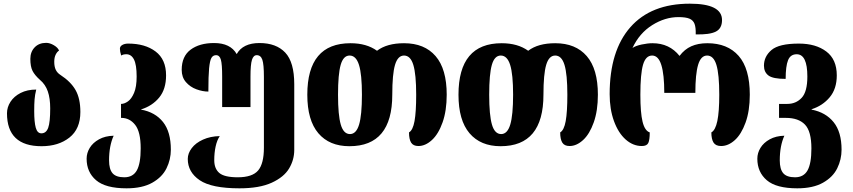

<svg xmlns="http://www.w3.org/2000/svg" viewBox="-20 -785 4638 1044"><path d="M18 -169Q18 -202 37 -231.5Q56 -261 92 -279.5Q128 -298 177 -298Q170 -270 168 -244.5Q166 -219 166 -181Q166 -121 174.5 -90.5Q183 -60 205 -60Q231 -60 242 -90Q253 -120 253 -196Q253 -250 240 -288Q227 -326 197 -351Q169 -376 157 -399.5Q145 -423 145 -465Q145 -503 168.5 -527.5Q192 -552 231 -552Q251 -552 273 -539Q295 -526 301 -510Q290 -503 282.5 -487.5Q275 -472 275 -449Q275 -423 283 -406Q291 -389 308 -378Q365 -341 391 -295Q417 -249 417 -176Q417 -84 357.5 -37Q298 10 206 10Q18 10 18 -169Z M451 78Q451 47 468 19Q485 -9 518.5 -27.5Q552 -46 598 -47Q573 8 573 87Q573 135 592 157Q611 179 656 179Q703 179 724 141.5Q745 104 745 22Q745 -68 715 -106Q685 -144 640 -144H638V-220H639Q656 -220 675.5 -233.5Q695 -247 709 -280Q723 -313 723 -369Q723 -433 708.5 -461.5Q694 -490 667 -490Q649 -490 639 -483Q632 -505 632 -520Q632 -533 645 -540.5Q658 -548 677 -548Q769 -548 826 -505Q883 -462 883 -375Q883 -300 845.5 -254.5Q808 -209 747 -190V-189Q824 -175 866.5 -121.5Q909 -68 909 29Q909 82 885.5 130Q862 178 808 208.5Q754 239 668 239Q554 239 502.5 195Q451 151 451 78Z M1001 79Q1001 49 1022.5 20.5Q1044 -8 1084 -26Q1124 -44 1175 -45Q1160 -23 1152.5 11.5Q1145 46 1145 86Q1145 132 1172.5 155.5Q1200 179 1273 179Q1352 179 1383.5 142Q1415 105 1415 18V-367Q1415 -435 1406.5 -460Q1398 -485 1376 -485Q1358 -485 1350 -459.5Q1342 -434 1342 -369V-203H1188V-369Q1188 -436 1181 -460.5Q1174 -485 1155 -485Q1138 -485 1129.5 -470Q1121 -455 1117 -413.5Q1113 -372 1113 -287Q1082 -287 1048 -299.5Q1014 -312 991 -338.5Q968 -365 968 -405Q968 -479 1016.5 -515Q1065 -551 1144 -551Q1233 -551 1267 -491Q1301 -551 1391 -551Q1482 -551 1531 -499Q1580 -447 1580 -327V30Q1580 84 1552 131Q1524 178 1457.5 208.5Q1391 239 1282 239Q1131 239 1066 195Q1001 151 1001 79Z M1651 -270Q1651 -550 1886 -550Q1973 -550 2030 -509Q2084 -550 2177 -550Q2288 -550 2348.5 -480Q2409 -410 2409 -270Q2409 -183 2386.5 -119.5Q2364 -56 2328.5 -23.5Q2293 9 2255 9Q2227 9 2215.5 -9.5Q2204 -28 2204 -65Q2225 -77 2234 -126.5Q2243 -176 2243 -270Q2243 -381 2227.5 -432Q2212 -483 2177 -483Q2143 -483 2128 -432.5Q2113 -382 2113 -270Q2113 10 1880 10Q1771 10 1711 -60.5Q1651 -131 1651 -270ZM1948 -270Q1948 -381 1932 -432Q1916 -483 1881 -483Q1847 -483 1832.5 -432.5Q1818 -382 1818 -270Q1818 -159 1833 -107.5Q1848 -56 1883 -56Q1917 -56 1932.5 -107.5Q1948 -159 1948 -270Z M2473 -270Q2473 -550 2708 -550Q2795 -550 2852 -509Q2906 -550 2999 -550Q3110 -550 3170.5 -480Q3231 -410 3231 -270Q3231 -183 3208.5 -119.5Q3186 -56 3150.5 -23.5Q3115 9 3077 9Q3049 9 3037.5 -9.5Q3026 -28 3026 -65Q3047 -77 3056 -126.5Q3065 -176 3065 -270Q3065 -381 3049.5 -432Q3034 -483 2999 -483Q2965 -483 2950 -432.5Q2935 -382 2935 -270Q2935 10 2702 10Q2593 10 2533 -60.5Q2473 -131 2473 -270ZM2770 -270Q2770 -381 2754 -432Q2738 -483 2703 -483Q2669 -483 2654.5 -432.5Q2640 -382 2640 -270Q2640 -159 2655 -107.5Q2670 -56 2705 -56Q2739 -56 2754.5 -107.5Q2770 -159 2770 -270Z M3295 -273Q3295 -509 3407.5 -637Q3520 -765 3731 -765Q3906 -765 3906 -676Q3906 -630 3872 -613Q3838 -596 3763 -598Q3764 -636 3756.5 -655.5Q3749 -675 3729 -683.5Q3709 -692 3669 -692Q3596 -692 3526.5 -648.5Q3457 -605 3419 -524Q3436 -536 3469 -543Q3502 -550 3528 -550Q3620 -550 3675 -481Q3702 -517 3739 -533.5Q3776 -550 3826 -550Q3936 -550 3996.5 -481Q4057 -412 4057 -270Q4057 -182 4034 -118.5Q4011 -55 3975.5 -23Q3940 9 3901 9Q3872 9 3860 -9.5Q3848 -28 3848 -65Q3870 -77 3880.5 -127Q3891 -177 3891 -270Q3891 -381 3875.5 -432Q3860 -483 3825 -483Q3791 -483 3776 -432.5Q3761 -382 3761 -280H3592Q3592 -380 3576 -431.5Q3560 -483 3526 -483Q3491 -483 3476.5 -433Q3462 -383 3462 -270Q3462 -172 3474 -123Q3486 -74 3513 -65Q3513 -24 3505 -7.5Q3497 9 3470 9Q3422 9 3382 -26.5Q3342 -62 3318.5 -126.5Q3295 -191 3295 -273Z M4098 78Q4098 47 4115 19Q4132 -9 4165.5 -27.5Q4199 -46 4245 -47Q4220 8 4220 87Q4220 135 4239 157Q4258 179 4303 179Q4350 179 4371 141.5Q4392 104 4392 22Q4392 -71 4357 -107.5Q4322 -144 4253 -144H4216V-220H4261Q4308 -220 4339 -253Q4370 -286 4370 -369Q4370 -490 4312 -490Q4278 -490 4265 -457.5Q4252 -425 4252 -356Q4183 -356 4158.5 -374.5Q4134 -393 4134 -428Q4134 -478 4175 -513Q4216 -548 4324 -548Q4416 -548 4473 -505Q4530 -462 4530 -375Q4530 -302 4491.5 -256Q4453 -210 4393 -191V-189Q4470 -174 4513 -120.5Q4556 -67 4556 29Q4556 82 4532.5 130Q4509 178 4455 208.5Q4401 239 4315 239Q4201 239 4149.5 195Q4098 151 4098 78Z"/></svg>

Font: Noto Serif Georgian Black Cond
Style: Regular
Weight: 900
Width: 3
Designer: Monotype Design team
Foundry: Monotype Imaging Inc.
Version: Version 1.000